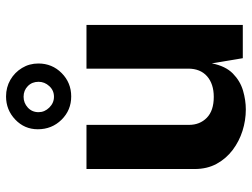

<svg xmlns="http://www.w3.org/2000/svg" viewBox="-119 -704 833 635"><g transform="rotate(-90 297.5 -386.5)"><path d="M253 10Q217 10 182.2 -1Q147.5 -12 119 -33.5Q90.5 -55 73.2 -86.5Q56 -118 56 -159.5V-517H202V-178Q202 -142 225.5 -119Q249 -96 294.5 -96Q337.5 -96 362.8 -118.2Q388 -140.5 388 -180.5V-517H532.5V0H422.5L405.5 -102.5Q396.5 -57 371.8 -32.8Q347 -8.5 315.2 0.8Q283.5 10 253 10ZM296 -567.5Q250.5 -567.5 219 -599.5Q187.5 -631.5 187.5 -678Q187.5 -722 219.5 -752.5Q251.5 -783 296 -783Q326 -783 350.8 -768.8Q375.5 -754.5 390.2 -730.2Q405 -706 405 -676Q405 -630.5 373.2 -599Q341.5 -567.5 296 -567.5ZM295 -624.5Q316 -624.5 330.2 -640Q344.5 -655.5 344.5 -675.5Q344.5 -697 330.2 -711Q316 -725 295 -725Q274.5 -725 259.2 -711Q244 -697 244 -675.5Q244 -655.5 259.2 -640Q274.5 -624.5 295 -624.5Z"/></g></svg>

Font: Public Sans Thin
Style: Bold
Weight: 700
Version: Version 2.001